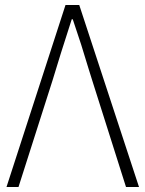

<svg xmlns="http://www.w3.org/2000/svg" viewBox="-20 -748 581 768"><path d="M242 -728H297L536 0H484L349 -426L334 -474Q307 -566 271 -671H267Q219 -523 190 -426L54 0H6Z"/></svg>

Font: Merged Yaku Han JP ExtraLight
Style: Regular
Weight: 250
Designer: Ryoko NISHIZUKA 西塚涼子 (kana, bopomofo & ideographs); Paul D. Hunt (Latin, Greek & Cyrillic); Sandoll Communications 산돌커뮤니
Foundry: Adobe
Version: Version 2.004